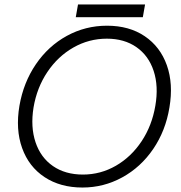

<svg xmlns="http://www.w3.org/2000/svg" viewBox="-20 -827 812 859"><path d="M67 -354Q85 -458 140.5 -539.5Q196 -621 279 -666.5Q362 -712 459 -712Q558 -712 627.5 -665Q697 -618 726.5 -535Q756 -452 738 -346Q721 -242 665.5 -160.5Q610 -79 527 -33.5Q444 12 349 12Q250 12 179.5 -34.5Q109 -81 79 -164.5Q49 -248 67 -354ZM675 -354Q690 -441 667.5 -509.5Q645 -578 590.5 -616Q536 -654 458 -654Q378 -654 308.5 -614.5Q239 -575 192 -505Q145 -435 130 -346Q116 -259 139 -190.5Q162 -122 217 -84Q272 -46 351 -46Q430 -46 498.5 -85.5Q567 -125 613.5 -195Q660 -265 675 -354ZM329 -807H629L619 -750H319Z"/></svg>

Font: Oak Sans Light Italic
Style: Regular
Weight: 400
Italic angle: -9.5°
Foundry: Erik Kennedy, Walven
Version: Version 1.000;Glyphs 3.1.2 (3151)